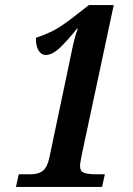

<svg xmlns="http://www.w3.org/2000/svg" viewBox="-20 -738 526 758"><path d="M43 0 54 -50H103Q132 -50 149.5 -64Q167 -78 175 -116L252 -482Q260 -523 268 -559Q276 -595 287 -625H284Q244 -575 215 -548Q186 -521 160 -521Q143 -521 132 -539Q121 -557 122 -589Q151 -598 183.5 -613.5Q216 -629 264 -666L331 -718H429L303 -128Q300 -113 298 -101Q296 -89 296 -83Q296 -61 313 -55.5Q330 -50 355 -50H394L383 0Z"/></svg>

Font: Noto Serif ExtraCondensed
Style: Bold Italic
Weight: 700
Width: 2
Italic angle: -12°
Designer: Monotype Design Team
Foundry: Monotype Imaging Inc.
Version: Version 2.013; ttfautohint (v1.8.4.7-5d5b)